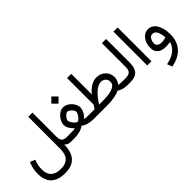

<svg xmlns="http://www.w3.org/2000/svg" viewBox="52 -1543 2677 2677"><g transform="rotate(-45 1390.5 -204.5)"><path d="M163.6 -174.8Q131.3 -92.8 131.3 -17.6Q131.3 169.4 329.6 169.4Q517.1 169.4 517.1 -33.2L518.1 -666V-667H600.1L599.6 -191.9Q599.6 -137.7 621.3 -112.8Q643.1 -87.9 697.3 -87.9H712.4V0H698.2Q661.6 0 641.4 -8.8Q621.1 -17.6 599.6 -38.1Q595.7 253.9 329.1 253.9Q47.9 253.9 47.9 -17.1Q47.9 -108.9 87.9 -205.6Z M874.5 -569.8 945.3 -640.6 1017.1 -569.3 945.8 -498.5ZM952.1 -332.5Q929.2 -332.5 898.7 -298.3Q868.2 -264.2 868.2 -239.3Q868.2 -214.8 900.6 -173.3Q933.1 -131.8 954.6 -131.8Q978 -131.8 1010 -174.3Q1042 -216.8 1042 -243.2Q1042 -265.6 1011.5 -299.1Q981 -332.5 952.1 -332.5ZM1046.4 -94.7Q1064.5 -87.9 1141.1 -87.9H1187V0H1142.1Q1025.4 0 953.1 -53.2Q880.9 0 758.3 0H692.9V-87.9H758.3Q847.7 -87.9 862.8 -95.2Q822.8 -135.3 804.4 -168.7Q786.1 -202.1 786.1 -242.2Q786.1 -276.4 808.8 -317.1Q831.5 -357.9 871.1 -387.9Q910.6 -418 952.6 -418Q986.3 -418 1018.8 -401.4Q1051.3 -384.8 1074 -359.9Q1096.7 -335 1110.6 -305.2Q1124.5 -275.4 1124.5 -249.5Q1124.5 -171.9 1046.4 -94.7Z M1407.2 -88.9Q1673.8 -88.9 1673.8 -202.1Q1673.8 -242.7 1647.2 -269.3Q1620.6 -295.9 1578.6 -295.9Q1468.3 -295.9 1335 -88.4ZM1721.2 -95.2Q1731 -87.9 1822.8 -87.9H1837.4V0H1822.3Q1713.4 0 1657.2 -45.4Q1617.7 -24.9 1552.2 -12.5Q1486.8 0 1409.7 0H1167.5V-87.9H1246.6Q1251.5 -95.7 1282.2 -144.5V-667H1364.7V-261.7Q1465.8 -384.3 1575.7 -384.3Q1656.2 -384.3 1708.5 -333.5Q1760.7 -282.7 1760.7 -206.1Q1760.7 -152.8 1721.2 -95.2Z M1817.9 0V-87.9H1857.4Q1920.4 -87.9 1945.1 -114Q1969.7 -140.1 1969.7 -196.8V-667H2052.2V-197.3Q2052.2 -97.2 2007.3 -48.6Q1962.4 0 1856.9 0Z M2196.8 -667H2279.3V-0.5H2196.8Z M2652.3 -6.3Q2594.7 1 2574.7 1Q2399.4 1 2399.4 -144.5Q2399.4 -229.5 2445.1 -290.5Q2490.7 -351.6 2560.5 -351.6Q2603.5 -351.6 2637.5 -328.6Q2671.4 -305.7 2691.9 -266.8Q2712.4 -228 2722.9 -180.7Q2733.4 -133.3 2733.4 -81.1Q2733.4 56.2 2657.7 142.8Q2582 229.5 2433.6 257.8L2404.3 182.6Q2508.3 163.1 2570.6 114.5Q2632.8 65.9 2652.3 -6.3ZM2652.3 -97.2Q2642.1 -261.2 2556.6 -261.2Q2523.4 -261.2 2501.7 -228.3Q2480 -195.3 2480 -151.9Q2480 -84 2575.2 -84Q2608.9 -84 2652.3 -97.2Z"/></g></svg>

Font: Vazir FD-WOL
Style: FD-WOL
Weight: 400
Foundry: Based on Dejavu fonts, by Saber Rastikerdar
Version: Version 26.0.0